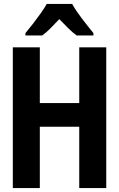

<svg xmlns="http://www.w3.org/2000/svg" viewBox="-20 -954 603 974"><path d="M45 0V-714H182V-431H382V-714H519V0H382V-311H182V0ZM109 -786Q126 -806 146.5 -832.5Q167 -859 186.5 -886.5Q206 -914 217 -934H346Q365 -900 395.5 -860Q426 -820 454 -786V-774H369Q348 -789 326.5 -810.5Q305 -832 281 -857Q257 -832 235.5 -810Q214 -788 194 -774H109Z"/></svg>

Font: Noto Sans Mono SemiCondensed
Style: Bold
Weight: 700
Width: 4
Designer: Monotype Design Team
Foundry: Monotype Imaging Inc.
Version: Version 2.014